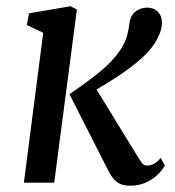

<svg xmlns="http://www.w3.org/2000/svg" viewBox="-20 -588 562 618"><path d="M56.9 0 119.1 -482.5 66.4 -507.4 73.3 -545.1 207.3 -568 227.5 -557.4 154.5 0ZM399.4 9.7Q378.3 9.7 364.7 3.1Q351.2 -3.6 341.1 -18Q331 -32.4 319.9 -55.8L203.7 -284.6Q251.6 -317.8 283.5 -342.6Q315.5 -367.4 336.3 -389Q357.1 -410.6 371.3 -433.5Q383.8 -453.9 389.1 -473.6Q394.5 -493.3 396.3 -511.1Q398.7 -530.8 407.8 -542.3Q417 -553.7 429.5 -558.6Q442 -563.5 453.6 -563.5Q475.1 -563.5 488.1 -550.2Q501.2 -536.9 501.2 -516.2Q501.2 -498.5 494.7 -481.5Q488.2 -464.5 477 -447.3Q462.9 -425.6 440.3 -404.7Q417.8 -383.7 390 -363.6Q362.3 -343.5 331.5 -324.5Q300.7 -305.5 270 -287.2L279.1 -318.9L415.4 -96.6Q430.4 -71.4 437.1 -63.2Q443.8 -55 452.5 -55Q462.7 -55 473.5 -59.8Q484.3 -64.6 497.3 -79.6L510.9 -55.5Q500.8 -37.8 484.3 -23Q467.7 -8.1 446.4 0.8Q425.2 9.7 399.4 9.7Z"/></svg>

Font: Merriweather 7pt Light
Style: Italic
Weight: 300
Italic angle: -7.8°
Designer: Eben Sorkin
Foundry: Eben Sorkin
Version: Version 2.200;gftools[0.9.31]